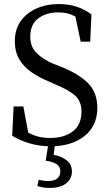

<svg xmlns="http://www.w3.org/2000/svg" viewBox="-20 -705 539 945"><path d="M229 15Q174 15 124 0Q74 -15 40 -37L47 -181H95L119 -52Q144 -39 169 -32.5Q194 -26 227 -26Q296 -26 338.5 -58.5Q381 -91 381 -156Q381 -207 349 -235Q317 -263 258 -287L220 -304Q172 -324 134.5 -350Q97 -376 75 -413Q53 -450 53 -502Q53 -560 81.5 -600.5Q110 -641 159 -663Q208 -685 269 -685Q319 -685 359 -671.5Q399 -658 430 -634L424 -500H377L351 -624Q330 -635 309.5 -639.5Q289 -644 265 -644Q209 -644 169 -615Q129 -586 129 -524Q129 -474 161 -443Q193 -412 245 -390L284 -375Q370 -340 414.5 -294.5Q459 -249 459 -174Q459 -86 396 -35.5Q333 15 229 15ZM205 86 219 -3H252L244 57Q282 64 308 84Q334 104 334 140Q334 174 306 197Q278 220 225 220Q205 220 189.5 217Q174 214 164 211L170 180Q181 182 192.5 184Q204 186 217 186Q247 186 262 173.5Q277 161 277 139Q277 116 259.5 103.5Q242 91 205 86Z"/></svg>

Font: Source Serif 4 Subhead
Style: Regular
Weight: 400
Designer: Frank Grießhammer
Foundry: Adobe Systems Incorporated
Version: Version 4.004;hotconv 1.0.117;makeotfexe 2.5.65602